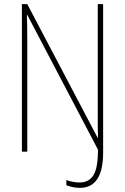

<svg xmlns="http://www.w3.org/2000/svg" viewBox="-20 -734 604 929"><path d="M366 175Q348 175 330 171Q312 167 301 162V137Q313 142 331 145.5Q349 149 365 149Q410 149 432 114Q454 79 454 -10L112 -662H110Q111 -635 111.5 -607.5Q112 -580 112 -538V0H86V-714H112L452 -68H454Q453 -100 453 -131.5Q453 -163 453 -189V-714H479V4Q479 175 366 175Z"/></svg>

Font: Noto Sans Devanagari UI Condensed Thin
Style: Regular
Weight: 100
Width: 3
Designer: Jelle Bosma - Monotype Design Team
Foundry: Monotype Imaging Inc.
Version: Version 2.004; ttfautohint (v1.8.4.7-5d5b)